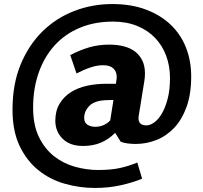

<svg xmlns="http://www.w3.org/2000/svg" viewBox="-20 -712 1006 951"><path d="M551 -53H549Q520 -23 481 -6Q442 11 391 11Q326 11 290 -25Q254 -61 254 -114Q254 -163 275 -198Q296 -233 330.5 -255Q365 -277 410 -287Q455 -297 504 -297H554L557 -317Q558 -321 558 -325Q558 -329 558 -332Q558 -358 541 -373.5Q524 -389 490 -389Q461 -389 427 -377.5Q393 -366 359 -348L328 -439Q373 -463 420 -477Q467 -491 521 -491Q561 -491 593.5 -482.5Q626 -474 649 -456.5Q672 -439 685 -412Q698 -385 698 -348Q698 -330 695 -311L669 -150Q666 -136 666 -126Q666 -91 705 -91Q724 -91 744.5 -106Q765 -121 782 -150Q799 -179 810.5 -223Q822 -267 822 -326Q822 -385 803 -436Q784 -487 748 -524.5Q712 -562 659.5 -583.5Q607 -605 540 -605Q448 -605 374.5 -574Q301 -543 250 -486.5Q199 -430 171.5 -351.5Q144 -273 144 -179Q144 -92 173 -33Q202 26 248 62Q294 98 351.5 114Q409 130 466 130Q530 130 575 120Q620 110 660 93L684 173Q642 191 580.5 205Q519 219 450 219Q374 219 300.5 198Q227 177 169.5 130.5Q112 84 77 10.5Q42 -63 42 -169Q42 -295 82 -392Q122 -489 190 -556Q258 -623 347.5 -657.5Q437 -692 536 -692Q630 -692 703 -664.5Q776 -637 826 -589Q876 -541 901.5 -475.5Q927 -410 927 -333Q927 -246 904 -182.5Q881 -119 842.5 -78.5Q804 -38 754.5 -18.5Q705 1 652 1Q633 1 612.5 -1.5Q592 -4 578 -10ZM542 -217 508 -216Q449 -214 423 -188Q397 -162 397 -128Q397 -104 413.5 -94Q430 -84 452 -84Q476 -84 495.5 -93.5Q515 -103 526 -116Z"/></svg>

Font: Mukta Malar ExtraBold
Style: Regular
Weight: 800
Designer: Aadarsh Rajan, Girish Dalvi, Yashodeep Gholap
Foundry: Ek Type
Version: Version 2.538;PS 1.000;hotconv 16.6.51;makeotf.lib2.5.65220;